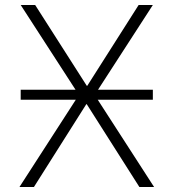

<svg xmlns="http://www.w3.org/2000/svg" viewBox="-20 -750 696 770"><path d="M63 -350V-390H283L63 -730H121L328 -406H330L536 -730H593L373 -390H593V-350H372L598 0H539L328 -332H326L116 0H58L284 -350Z"/></svg>

Font: Mplus 1p Light
Style: Regular
Weight: 300
Version: Version 1.061